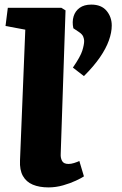

<svg xmlns="http://www.w3.org/2000/svg" viewBox="-20 -801 531 835"><path d="M90 -672 4 -688 14 -767H247L265 -756L244 -131Q243 -114 250 -101Q257 -88 278 -88Q289 -88 302 -92Q315 -96 325 -101L345 -34Q335 -27 310.5 -15.5Q286 -4 254.5 5Q223 14 191 14Q151 14 122.5 2Q94 -10 79.5 -36Q65 -62 67 -103ZM345 -470 297 -507Q330 -555 338 -581Q346 -607 346 -623Q346 -631 342 -641.5Q338 -652 323 -662L299 -678Q293 -706 300 -729.5Q307 -753 326.5 -767Q346 -781 377 -781Q421 -781 443.5 -754Q466 -727 466 -690Q466 -660 453.5 -625Q441 -590 414.5 -551.5Q388 -513 345 -470Z"/></svg>

Font: Literata ExtraBold
Style: Italic
Weight: 800
Italic angle: -2°
Designer: Latin by Veronika Burian and Jose Scaglione. Greek by Irene Vlachou. Cyrillic by Vera Evstafieva
Foundry: TypeTogether
Version: Version 3.002